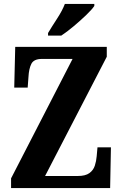

<svg xmlns="http://www.w3.org/2000/svg" viewBox="-20 -951 618 971"><path d="M36 0V-49L347 -653H192Q151 -653 138.5 -628Q126 -603 124 -562L120 -508H52L57 -714H520V-664L208 -61H374Q412 -61 432 -75.5Q452 -90 459.5 -113Q467 -136 469 -161L473 -206H541L537 0ZM223 -784Q242 -816 268.5 -856.5Q295 -897 308 -931H457V-921Q446 -904 417 -876Q388 -848 353.5 -819Q319 -790 290 -771H223Z"/></svg>

Font: Noto Serif ExtraCondensed ExtraBold
Style: Regular
Weight: 800
Width: 2
Designer: Monotype Design Team
Foundry: Monotype Imaging Inc.
Version: Version 2.013; ttfautohint (v1.8.4.7-5d5b)